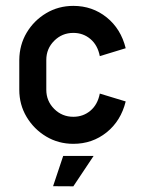

<svg xmlns="http://www.w3.org/2000/svg" viewBox="-20 -494 509 666"><path d="M326.2 -169.4 416 -142.1Q399.4 -74.7 349.9 -34.9Q300.3 4.9 234.4 4.9Q182.6 4.9 140.1 -20.5Q97.7 -45.9 72.3 -88.4Q46.9 -130.9 46.9 -182.6V-286.1Q47.4 -338.4 72.5 -380.6Q97.7 -422.9 140.1 -448.2Q182.6 -473.6 234.4 -473.6Q300.3 -473.6 349.9 -433.8Q399.4 -394 416 -326.7L326.2 -299.3Q318.8 -337.4 293.7 -358.6Q268.6 -379.9 234.4 -379.9Q195.3 -379.9 168 -352.5Q140.6 -325.2 140.6 -286.1V-182.6Q140.6 -143.6 168 -116.2Q195.3 -88.9 234.4 -88.9Q268.6 -88.9 293.7 -110.1Q318.8 -131.3 326.2 -169.4ZM199.2 46.9H304.7L234.4 152.3L164.1 151.9Z"/></svg>

Font: Lambda
Style: Regular
Weight: 400
Designer: GGBotNet
Version: 0.22